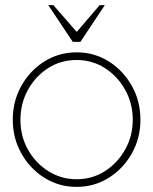

<svg xmlns="http://www.w3.org/2000/svg" viewBox="-20 -719 600 752"><path d="M280 13Q211 13 154.2 -22.5Q97.5 -58 63.8 -117.8Q30 -177.5 30 -250Q30 -323 63.8 -383Q97.5 -443 154.2 -478.5Q211 -514 280 -514Q349 -514 405.8 -478.5Q462.5 -443 496.2 -383Q530 -323 530 -250Q530 -177.5 496.2 -117.8Q462.5 -58 405.8 -22.5Q349 13 280 13ZM280 -17Q342 -17 391.8 -49.2Q441.5 -81.5 470.8 -134.5Q500 -187.5 500 -250Q500 -313 470.8 -366.2Q441.5 -419.5 391.8 -451.8Q342 -484 280 -484Q217.5 -484 167.8 -451.8Q118 -419.5 89 -366.2Q60 -313 60 -250Q60 -185 90 -132.2Q120 -79.5 170 -48.2Q220 -17 280 -17ZM265 -555 169 -699H189L280.5 -594L370.5 -699H390.5L295 -555Z"/></svg>

Font: Urbanist Thin
Style: Regular
Weight: 100
Designer: Corey Hu
Foundry: Corey Hu
Version: Version 1.330; ttfautohint (v1.8.4.7-5d5b)